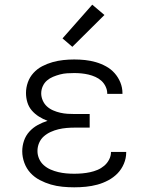

<svg xmlns="http://www.w3.org/2000/svg" viewBox="-20 -792 640 820"><path d="M297 8Q272 8 246.5 5.5Q221 3 197 -4Q173 -11 150 -23Q127 -35 110 -53.5Q93 -72 84 -96.5Q75 -121 75 -146Q75 -169 82.5 -191Q90 -213 105.5 -230Q121 -247 141 -258Q161 -269 183 -276Q164 -283 146.5 -294Q129 -305 116 -320Q103 -335 97 -354.5Q91 -374 91 -395Q91 -418 99 -440.5Q107 -463 123 -480.5Q139 -498 160 -509Q181 -520 204 -526.5Q227 -533 250.5 -535.5Q274 -538 297 -538Q321 -538 344 -535.5Q367 -533 389.5 -526.5Q412 -520 433 -508.5Q454 -497 469.5 -479.5Q485 -462 494 -440Q503 -418 503 -394Q503 -393 503 -392.5Q503 -392 503 -391H438Q438 -391 438 -391.5Q438 -392 438 -393Q438 -408 431 -422.5Q424 -437 413 -447Q402 -457 387.5 -463.5Q373 -470 358 -473.5Q343 -477 328 -478.5Q313 -480 297 -480Q282 -480 266.5 -479Q251 -478 236 -474Q221 -470 206.5 -464Q192 -458 180.5 -448Q169 -438 162.5 -423.5Q156 -409 156 -393Q156 -378 162.5 -363Q169 -348 180.5 -337.5Q192 -327 207 -320.5Q222 -314 237.5 -310.5Q253 -307 268.5 -306Q284 -305 300 -305H363V-247H300Q282 -247 264.5 -245.5Q247 -244 230 -240Q213 -236 196.5 -228.5Q180 -221 167 -209.5Q154 -198 147 -181.5Q140 -165 140 -147Q140 -130 147 -114Q154 -98 167 -86.5Q180 -75 196 -68Q212 -61 229 -57Q246 -53 263 -51.5Q280 -50 297 -50Q314 -50 331 -51.5Q348 -53 364.5 -56.5Q381 -60 396.5 -66.5Q412 -73 425 -84Q438 -95 446 -110.5Q454 -126 454 -142Q454 -142 454 -142.5Q454 -143 454 -143H519Q519 -142 519 -142Q519 -142 519 -141Q519 -116 509 -92.5Q499 -69 482 -51.5Q465 -34 442.5 -22Q420 -10 396 -3.5Q372 3 347 5.5Q322 8 297 8ZM289 -592 247 -628 374 -772 426 -728Z"/></svg>

Font: Iosevka Curly Light Extended
Style: Regular
Weight: 300
Width: 7
Monospace: yes
Designer: Belleve Invis
Foundry: Belleve Invis
Version: Version 11.1.0; ttfautohint (v1.8.3)